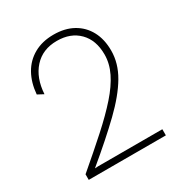

<svg xmlns="http://www.w3.org/2000/svg" viewBox="-160 -784 844 897"><g transform="rotate(-30 262.5 -335.0)"><path d="M60 0V-30Q147 -104 213 -163.5Q279 -223 324.5 -274.5Q370 -326 393.5 -374Q417 -422 417 -471Q417 -548 373 -592.5Q329 -637 255 -637Q178 -637 132 -586Q86 -535 81 -450L49 -467Q54 -528 79.5 -573.5Q105 -619 150 -644.5Q195 -670 256 -670Q317 -670 361 -645.5Q405 -621 429 -576.5Q453 -532 453 -471Q453 -403 414.5 -337.5Q376 -272 300.5 -199Q225 -126 113 -33V-32Q120 -33 129 -33Q138 -33 147.5 -33Q157 -33 163 -33H476V0Z"/></g></svg>

Font: Kantumruy Pro ExtraLight
Style: Regular
Weight: 250
Version: Version 1.002